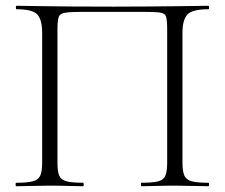

<svg xmlns="http://www.w3.org/2000/svg" viewBox="-20 -645 779 665"><path d="M702 -12Q704 -12 704 -6Q704 0 702 0Q678 0 648 -1Q618 -2 586 -2Q552 -2 523 -1Q494 0 470 0Q468 0 468 -6Q468 -12 470 -12Q509 -12 528 -17Q547 -22 553 -37Q559 -52 559 -81V-542Q559 -573 555.5 -586Q552 -599 534 -601.5Q516 -604 474 -604H269Q225 -604 206 -601Q187 -598 183 -585Q179 -572 179 -542V-81Q179 -52 185 -37Q191 -22 210.5 -17Q230 -12 268 -12Q270 -12 270 -6Q270 0 268 0Q244 0 215.5 -1Q187 -2 152 -2Q120 -2 90 -1Q60 0 36 0Q34 0 34 -6Q34 -12 36 -12Q74 -12 93.5 -17Q113 -22 119.5 -37Q126 -52 126 -81V-532Q126 -575 110 -594Q94 -613 37 -613Q35 -613 35 -619Q35 -625 37 -625Q54 -625 104.5 -624Q155 -623 226 -622.5Q297 -622 373 -622Q434 -622 490 -622.5Q546 -623 591.5 -623.5Q637 -624 666.5 -624.5Q696 -625 702 -625Q704 -625 704 -619Q704 -613 702 -613Q645 -613 628.5 -594Q612 -575 612 -532V-81Q612 -52 618.5 -37Q625 -22 644.5 -17Q664 -12 702 -12Z"/></svg>

Font: Cormorant Light
Style: Regular
Weight: 300
Designer: Christian Thalmann (Catharsis Fonts)
Foundry: Catharsis Fonts
Version: Version 4.000